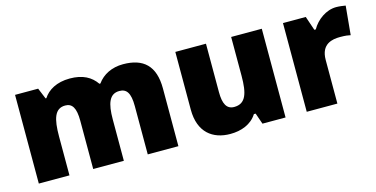

<svg xmlns="http://www.w3.org/2000/svg" viewBox="-62 -855 2263 1156"><g transform="rotate(-15 1069.5 -276.5)"><path d="M741 -563C672 -563 615 -535 580 -486H574C541 -534 490 -563 409 -563C327 -563 272 -530 243 -485H238L210 -553H66V0H257V-242C257 -352 275 -413 341 -413C384 -413 405 -381 405 -301V0H596V-258C596 -357 616 -413 678 -413C722 -413 745 -385 745 -301V0H936V-360C936 -502 867 -563 741 -563Z M1604 -553H1413V-311C1413 -201 1394 -141 1322 -141C1275 -141 1256 -179 1256 -251V-553H1065V-193C1065 -51 1149 10 1258 10C1326 10 1390 -13 1425 -69H1436L1460 0H1604Z M2070 -563C2007 -563 1947 -519 1917 -465H1908L1878 -553H1736V0H1927V-272C1927 -372 1998 -383 2046 -383C2081 -383 2098 -380 2111 -377L2128 -557C2117 -559 2091 -563 2070 -563Z"/></g></svg>

Font: Noto Sans Arabic UI Bk
Style: Regular
Weight: 900
Designer: Monotype Design Team, Nadine Chahine and Nizar Qandah
Foundry: Monotype Imaging Inc.
Version: Version 2.010